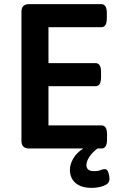

<svg xmlns="http://www.w3.org/2000/svg" viewBox="-20 -720 586 931"><path d="M121 0Q84 0 84 -37V-663Q84 -700 121 -700H471Q498 -700 498 -657V-631Q498 -588 471 -588H215V-414H443Q470 -414 470 -371V-345Q470 -302 443 -302H215V-112H472Q499 -112 499 -69V-43Q499 0 472 0H453Q427 19 413 41Q399 63 399 80Q399 110 436 110Q456 110 466.5 105Q477 100 488 100Q500 100 505.5 116.5Q511 133 511 148Q511 170 484 180.5Q457 191 425 191Q374 191 346.5 167.5Q319 144 319 103Q319 77 335 49Q351 21 384 0Z"/></svg>

Font: Asap SemiBold
Style: Regular
Weight: 600
Designer: Pablo Cosgaya
Foundry: Omnibus-Type
Version: Version 3.001; ttfautohint (v1.8.3)